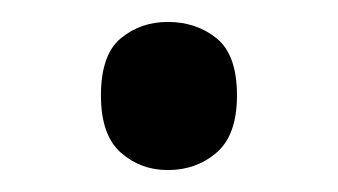

<svg xmlns="http://www.w3.org/2000/svg" viewBox="-20 -440 308 175"><path d="M72 -353Q72 -390 90 -405Q108 -420 133 -420Q159 -420 177.5 -405Q196 -390 196 -353Q196 -317 177.5 -301Q159 -285 133 -285Q108 -285 90 -301Q72 -317 72 -353Z"/></svg>

Font: Noto Sans Nabataean
Style: Regular
Weight: 400
Designer: Monotype Design Team
Foundry: Monotype Imaging Inc.
Version: Version 2.001; ttfautohint (v1.8.4.7-5d5b)